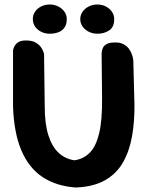

<svg xmlns="http://www.w3.org/2000/svg" viewBox="-20 -831 656 854"><path d="M317 3Q231 -3 170 -43Q109 -83 75.5 -161Q42 -239 38 -357V-607Q38 -607 39.5 -613.5Q41 -620 46.5 -629Q52 -638 63.5 -644.5Q75 -651 96 -651Q123 -651 139 -641.5Q155 -632 163 -620Q171 -608 173.5 -599Q176 -590 176 -590L179 -356Q179 -281 195 -230Q211 -179 240.5 -151.5Q270 -124 311 -118Q352 -124 379.5 -152Q407 -180 421 -238Q435 -296 434 -394L432 -591Q432 -591 432.5 -598.5Q433 -606 437 -616.5Q441 -627 453.5 -634.5Q466 -642 490 -642Q513 -643 529 -634.5Q545 -626 553.5 -614Q562 -602 566.5 -589.5Q571 -577 572 -569Q573 -561 573 -561L578 -367Q579 -292 567.5 -226Q556 -160 527.5 -109.5Q499 -59 447.5 -29.5Q396 0 317 3ZM413 -681Q392 -681 374.5 -690Q357 -699 347 -713.5Q337 -728 337 -746Q337 -764 347 -778.5Q357 -793 374.5 -802Q392 -811 413 -811Q434 -811 451 -802Q468 -793 478 -778.5Q488 -764 488 -746Q488 -711 466 -696Q444 -681 413 -681ZM201 -681Q180 -681 162.5 -690Q145 -699 135.5 -713.5Q126 -728 126 -746Q126 -764 135.5 -778.5Q145 -793 162.5 -802Q180 -811 201 -811Q222 -811 239.5 -802Q257 -793 267 -778.5Q277 -764 277 -746Q277 -723 267 -708.5Q257 -694 239.5 -687.5Q222 -681 201 -681Z"/></svg>

Font: Sour Gummy Black SemiBold
Style: Regular
Weight: 600
Version: Version 1.000